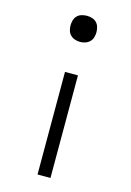

<svg xmlns="http://www.w3.org/2000/svg" viewBox="-115 -586 585 859"><g transform="rotate(15 178.0 -156.5)"><path d="M178 -407Q166 -407 154 -411Q142 -415 133.5 -423.5Q125 -432 121.5 -443.5Q118 -455 118 -468Q118 -480 121.5 -492Q125 -504 133.5 -512.5Q142 -521 154 -524.5Q166 -528 178 -528Q190 -528 202 -524.5Q214 -521 222.5 -512.5Q231 -504 234.5 -492Q238 -480 238 -468Q238 -455 234.5 -443.5Q231 -432 222.5 -423.5Q214 -415 202 -411Q190 -407 178 -407ZM148 215V-260H208V215Z"/></g></svg>

Font: Iosevka QP Light
Style: Regular
Weight: 300
Designer: Belleve Invis
Foundry: Belleve Invis
Version: Version 20.0.0; ttfautohint (v1.8.4)